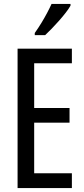

<svg xmlns="http://www.w3.org/2000/svg" viewBox="-20 -963 431 983"><path d="M348 0H70V-714H348V-639H155V-410H336V-335H155V-76H348ZM341 -934Q332 -918 316.5 -898Q301 -878 282 -856.5Q263 -835 244.5 -816Q226 -797 211 -783H158V-794Q177 -821 192.5 -846.5Q208 -872 221 -896.5Q234 -921 244 -943H341Z"/></svg>

Font: Noto Sans Display ExtraCondensed
Style: Regular
Weight: 400
Width: 2
Version: Version 2.003